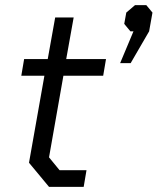

<svg xmlns="http://www.w3.org/2000/svg" viewBox="-20 -728 614 748"><path d="M93 -94 153 -433H63L74 -498H166L195 -660H267L238 -498H393L382 -433H227L171 -115L212 -65H317L306 0H171ZM500 -606H488L464 -635L472 -679L506 -708H550L574 -679L561 -606L489 -482H448Z"/></svg>

Font: Chakra Petch
Style: Italic
Weight: 400
Italic angle: -10°
Designer: Katatrad Aksorn Co.,Ltd.
Foundry: Cadson Demak Co.,Ltd.
Version: Version 1.000; ttfautohint (v1.6)